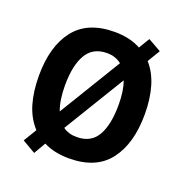

<svg xmlns="http://www.w3.org/2000/svg" viewBox="-141 -877 1000 1049"><g transform="rotate(20 359.0 -353.0)"><path d="M667 -358Q667 -187 591.5 -88.5Q516 10 359 10Q273 10 211 -22L171 47L94 2L140 -74Q93 -125 72 -196.5Q51 -268 51 -359Q51 -530 127 -627.5Q203 -725 360 -725Q448 -725 512 -690L550 -753L626 -710L582 -637Q625 -589 646 -518.5Q667 -448 667 -358ZM203 -358Q203 -315 208.5 -278.5Q214 -242 225 -214L444 -574Q409 -602 360 -602Q278 -602 240.5 -538Q203 -474 203 -358ZM515 -358Q515 -440 495 -493L279 -138Q311 -114 359 -114Q441 -114 478 -177.5Q515 -241 515 -358Z"/></g></svg>

Font: Noto Sans Lao UI SemCond
Style: Bold
Weight: 700
Width: 4
Designer: Monotype Design Team
Foundry: Monotype Imaging Inc.
Version: Version 2.000; ttfautohint (v1.8.4.7-5d5b)